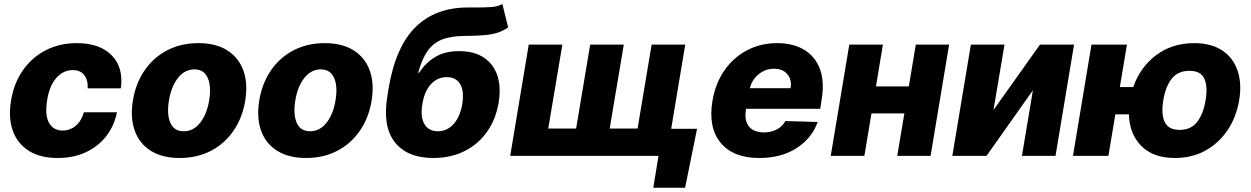

<svg xmlns="http://www.w3.org/2000/svg" viewBox="-20 -764 6130 941"><path d="M262.8 10.3Q176.1 10.3 120.4 -25.4Q64.6 -61.1 42.4 -124.5Q20.2 -187.9 34.1 -271Q47.6 -354.8 91.3 -418.1Q134.9 -481.5 202.8 -517Q270.6 -552.6 356.2 -552.6Q469.8 -552.6 528.1 -492.2Q586.3 -431.8 572.1 -331H409.8Q411.6 -372.5 392.6 -396.5Q373.6 -420.5 337 -420.5Q290.8 -420.5 256.6 -382.6Q222.3 -344.8 210.9 -272.7Q199.2 -199.9 220.3 -162.1Q241.5 -124.3 286.9 -124.3Q323.2 -124.3 351 -147.5Q378.9 -170.8 391.3 -213.8H553.3Q539.4 -146.3 500 -95.9Q460.6 -45.5 400.2 -17.6Q339.8 10.3 262.8 10.3Z M860.8 10.3Q774.9 10.3 718.8 -25.2Q662.6 -60.7 640.1 -124.3Q617.5 -187.9 631.4 -272Q645.2 -355.8 688.6 -419Q731.9 -482.2 799.4 -517.4Q866.8 -552.6 952.4 -552.6Q1038.4 -552.6 1094.3 -517Q1150.2 -481.5 1172.9 -418Q1195.7 -354.4 1181.8 -269.9Q1168 -186.4 1124.5 -123.2Q1081 -60 1013.7 -24.9Q946.4 10.3 860.8 10.3ZM880.3 -120.7Q928.3 -120.7 961.3 -162.8Q994.3 -204.9 1005.3 -273.4Q1016.3 -340.6 998 -382.3Q979.8 -424 932.9 -424Q884.9 -424 851.9 -381.6Q818.9 -339.1 807.9 -271Q796.9 -203.5 815 -162.1Q833.1 -120.7 880.3 -120.7Z M1480.1 10.3Q1394.2 10.3 1338.1 -25.2Q1282 -60.7 1259.4 -124.3Q1236.9 -187.9 1250.7 -272Q1264.6 -355.8 1307.9 -419Q1351.2 -482.2 1418.7 -517.4Q1486.2 -552.6 1571.7 -552.6Q1657.7 -552.6 1713.6 -517Q1769.5 -481.5 1792.3 -418Q1815 -354.4 1801.1 -269.9Q1787.3 -186.4 1743.8 -123.2Q1700.3 -60 1633 -24.9Q1565.7 10.3 1480.1 10.3ZM1499.6 -120.7Q1547.6 -120.7 1580.6 -162.8Q1613.6 -204.9 1624.6 -273.4Q1635.7 -340.6 1617.4 -382.3Q1599.1 -424 1552.2 -424Q1504.3 -424 1471.2 -381.6Q1438.2 -339.1 1427.2 -271Q1416.2 -203.5 1434.3 -162.1Q1452.4 -120.7 1499.6 -120.7Z M2442.1 -744.3 2470.5 -629.6Q2445 -612.2 2417.1 -603.3Q2389.2 -594.5 2350.5 -591.4Q2311.8 -588.4 2253.9 -587.7Q2188.6 -587.4 2145.2 -569.8Q2101.9 -552.2 2074.6 -512.8Q2047.2 -473.4 2029.5 -407.3H2034.1Q2066.1 -457 2113.8 -485.3Q2161.6 -513.5 2230.8 -513.5Q2337.7 -513.5 2390.3 -445.7Q2442.8 -377.8 2424 -261Q2409.8 -178.6 2366.7 -117.7Q2323.5 -56.8 2256.4 -23.3Q2189.3 10.3 2103.7 10.3Q1975.5 10.3 1914.8 -67.5Q1854 -145.2 1878.6 -293.3L1884.9 -333.1Q1919.4 -535.9 2016.7 -631.4Q2114 -726.9 2271 -727.3Q2280.9 -727.3 2290.5 -727.3Q2300.1 -727.3 2308.9 -727.3Q2353.7 -727.3 2386.9 -729.4Q2420.1 -731.5 2442.1 -744.3ZM2126.4 -120.7Q2171.2 -120.7 2203.1 -156.1Q2235.1 -191.4 2245.7 -254.3Q2255.7 -317.5 2235.3 -351.7Q2214.8 -386 2170.1 -386Q2123.9 -386 2092.2 -351.7Q2060.4 -317.5 2050.1 -254.3Q2039.4 -191.8 2059.8 -156.2Q2080.3 -120.7 2126.4 -120.7Z M3396.3 -132.8 3337.7 156.2H3181.8L3207.4 0H2480.5L2571.4 -545.5H2736.2L2666.9 -133.9H2803.6L2872.5 -545.5H3037.3L2968 -133.9H3104.8L3173.7 -545.5H3338.4L3269.5 -132.8Z M3701 10.3Q3572.8 10.3 3511.4 -64.8Q3449.9 -139.9 3471.9 -270.6Q3486.2 -355.1 3530 -418.5Q3573.9 -481.9 3640.6 -517.2Q3707.4 -552.6 3789.4 -552.6Q3866.8 -552.6 3921 -520.2Q3975.1 -487.9 3998.4 -426Q4021.7 -364 4006.7 -274.1L4000 -230.8H3636.7L3635.7 -224.4Q3627.5 -172.6 3650.9 -143.8Q3674.4 -115.1 3725.1 -115.1Q3758.9 -115.1 3786.6 -129.3Q3814.3 -143.5 3829.2 -170.8L3987.6 -166.2Q3958.5 -85.9 3883.7 -37.8Q3808.9 10.3 3701 10.3ZM3655.2 -331.7H3854.8Q3861.5 -373.6 3838.8 -400.4Q3816.1 -427.2 3773.4 -427.2Q3731.2 -427.2 3697.8 -399.7Q3664.4 -372.2 3655.2 -331.7Z M4307.2 -545.5 4273.1 -340.6H4434.3L4468.4 -545.5H4631.7L4540.8 0H4377.5L4412.3 -208.1H4251.1L4216.3 0H4051.5L4142.4 -545.5Z M4849.1 -224.8 5077.1 -545.5H5244L5153.1 0H4988.6L5042.3 -321.7L4815 0H4647.4L4738.3 -545.5H4903.1Z M5503.2 -545.5 5468.4 -337.4H5534.1Q5567.5 -433.9 5645.8 -493.3Q5724.1 -552.6 5832.7 -552.6Q5916.2 -552.6 5970 -516.9Q6023.8 -481.2 6045.3 -418.1Q6066.8 -355.1 6053.3 -273.4Q6039.8 -191.1 5997 -127Q5954.2 -62.9 5888.3 -26.3Q5822.4 10.3 5739 10.3Q5631.7 10.3 5573.5 -48.8Q5515.3 -108 5512.8 -203.8H5446.4L5412.3 0H5238.6L5329.5 -545.5ZM5761.7 -127.5Q5817.8 -127.5 5848 -167.4Q5878.2 -207.4 5888.8 -273.4Q5899.9 -339.1 5882.6 -378Q5865.4 -416.9 5809.7 -416.9Q5753.6 -416.9 5723 -378.6Q5692.5 -340.2 5681.5 -273.4Q5670.1 -206.7 5687.9 -167.1Q5705.6 -127.5 5761.7 -127.5Z"/></svg>

Font: Inter UI Extra Bold
Style: Italic
Weight: 800
Italic angle: 9.39999°
Designer: Rasmus Andersson
Foundry: rsms
Version: 3.2;8d6f07862